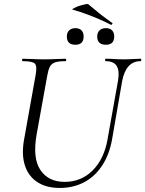

<svg xmlns="http://www.w3.org/2000/svg" viewBox="-20 -915 718 948"><path d="M563 -518Q571 -566 556 -589.5Q541 -613 502 -613Q499 -613 499 -619Q499 -625 502 -625Q523 -625 544.5 -623.5Q566 -622 592 -622Q614 -622 635.5 -623.5Q657 -625 674 -625Q678 -625 677.5 -619Q677 -613 674 -613Q637 -613 614.5 -587.5Q592 -562 583 -514L533 -225Q519 -149 483 -95.5Q447 -42 394 -14.5Q341 13 275 13Q209 13 165 -15.5Q121 -44 103.5 -96.5Q86 -149 98 -221L156 -545Q164 -589 152 -601Q140 -613 92 -613Q89 -613 89 -619Q89 -625 92 -625Q114 -625 141 -623.5Q168 -622 197 -622Q229 -622 256 -623.5Q283 -625 303 -625Q307 -625 307 -619Q307 -613 303 -613Q270 -613 252 -607Q234 -601 226 -585Q218 -569 213 -540L161 -252Q140 -134 179.5 -75.5Q219 -17 299 -17Q381 -17 437.5 -73.5Q494 -130 511 -227ZM503 -694Q460 -694 460 -735Q460 -754 471.5 -765Q483 -776 503 -776Q523 -776 533.5 -765Q544 -754 544 -735Q544 -694 503 -694ZM352 -694Q310 -694 310 -735Q310 -754 321.5 -765Q333 -776 352 -776Q372 -776 382.5 -765Q393 -754 393 -735Q393 -694 352 -694ZM527 -793Q498 -808 469 -820.5Q440 -833 409 -844.5Q378 -856 340 -867Q334 -868 339.5 -871.5Q345 -875 356 -880Q367 -885 379.5 -888.5Q392 -892 402 -894Q412 -896 415 -895Q443 -871 470.5 -849Q498 -827 534 -802Q537 -801 534 -796Q531 -791 527 -793Z"/></svg>

Font: Cormorant
Style: Italic
Weight: 400
Italic angle: -10°
Designer: Christian Thalmann (Catharsis Fonts)
Foundry: Catharsis Fonts
Version: Version 4.000